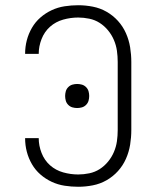

<svg xmlns="http://www.w3.org/2000/svg" viewBox="-20 -702 590 734"><path d="M279 12Q253 12 227 8Q201 4 177.5 -7Q154 -18 134.5 -35Q115 -52 102 -74.5Q89 -97 82.5 -122Q76 -147 76 -173V-174H128Q128 -145 139 -117Q150 -89 171.5 -70Q193 -51 221.5 -43Q250 -35 279 -35Q300 -35 321.5 -39.5Q343 -44 361 -55.5Q379 -67 393 -84Q407 -101 415.5 -121Q424 -141 427 -162Q430 -183 430 -205V-465Q430 -487 427 -508Q424 -529 415.5 -549Q407 -569 393 -586Q379 -603 361 -614.5Q343 -626 321.5 -630.5Q300 -635 279 -635Q250 -635 221.5 -627Q193 -619 171.5 -600Q150 -581 139 -553Q128 -525 128 -496H76V-497Q76 -523 82.5 -548Q89 -573 102 -595.5Q115 -618 134.5 -635Q154 -652 177.5 -663Q201 -674 227 -678Q253 -682 279 -682Q307 -682 335 -676.5Q363 -671 387.5 -657Q412 -643 431 -622Q450 -601 461.5 -575Q473 -549 477.5 -521Q482 -493 482 -465V-205Q482 -177 477.5 -149Q473 -121 461.5 -95Q450 -69 431 -48Q412 -27 387.5 -13Q363 1 335 6.5Q307 12 279 12ZM275 -289Q266 -289 257 -291.5Q248 -294 241 -301Q234 -308 231.5 -317Q229 -326 229 -335Q229 -344 231.5 -353Q234 -362 241 -369Q248 -376 257 -378.5Q266 -381 275 -381Q284 -381 293 -378.5Q302 -376 309 -369Q316 -362 318.5 -353Q321 -344 321 -335Q321 -326 318.5 -317Q316 -308 309 -301Q302 -294 293 -291.5Q284 -289 275 -289Z"/></svg>

Font: Lode Dark
Style: Regular
Weight: 400
Monospace: yes
Designer: Belleve Invis
Foundry: Belleve Invis
Version: Version 29.2.0; ttfautohint (v1.8.3)